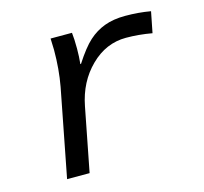

<svg xmlns="http://www.w3.org/2000/svg" viewBox="-84 -631 768 724"><g transform="rotate(-15 300.0 -269.0)"><path d="M545.9 -448.2Q493.7 -457.5 444.3 -457.5Q366.2 -457.5 306.2 -398.4Q246.1 -339.4 228.5 -248L180.2 0H92.3L158.7 -342.3Q170.9 -408.7 170.9 -483.4L169.4 -528.3H252.9Q255.9 -503.9 255.9 -465.8Q255.9 -433.6 252.9 -406.2H255.4Q291 -461.4 319.1 -486.8Q347.2 -512.2 381.8 -525.1Q416.5 -538.1 462.9 -538.1Q514.6 -538.1 562 -529.8Z"/></g></svg>

Font: Cousine
Style: Italic
Weight: 400
Italic angle: -12°
Monospace: yes
Designer: Steve Matteson
Foundry: Monotype Imaging Inc.
Version: Version 1.21